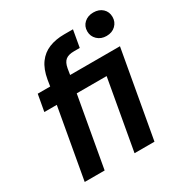

<svg xmlns="http://www.w3.org/2000/svg" viewBox="-172 -872 951 1001"><g transform="rotate(-30 303.0 -371.5)"><path d="M50 0 125 -421H50L68 -521H143L149 -559Q159 -617 185 -652.5Q211 -688 251 -704Q291 -720 342 -720H395L377 -618H342Q309 -618 292 -604.5Q275 -591 269 -558L263 -521H563L470 0H350L425 -421H245L170 0ZM530 -602Q497 -602 475.5 -622.5Q454 -643 454 -673Q454 -704 475.5 -723.5Q497 -743 530 -743Q564 -743 585 -723.5Q606 -704 606 -673Q606 -643 585 -622.5Q564 -602 530 -602Z"/></g></svg>

Font: DM Sans 10pt SemiBold
Style: Italic
Weight: 600
Italic angle: -10°
Version: Version 4.004;gftools[0.9.30]